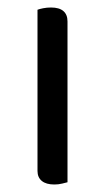

<svg xmlns="http://www.w3.org/2000/svg" viewBox="-20 -487 281 512"><path d="M80 -343H160V-1Q156 0 146 2.5Q136 5 125 5Q103 5 91.5 -4.5Q80 -14 80 -31ZM160 -292H80V-461Q85 -463 95 -465Q105 -467 116 -467Q138 -467 149 -457.5Q160 -448 160 -430Z"/></svg>

Font: Baloo Bhaijaan 2
Style: Regular
Weight: 400
Designer: Sanskriti Dholi, Noopur Datye and Ek Type
Foundry: Ek Type
Version: Version 1.701